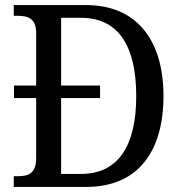

<svg xmlns="http://www.w3.org/2000/svg" viewBox="-20 -734 715 754"><path d="M34 0H319C521 0 622 -138 622 -357C622 -584 510 -714 319 -714H34V-672H48C89 -672 122 -663 122 -604V-398H35V-349H122V-113C122 -52 91 -42 50 -42H34ZM298 -51H220V-349H373V-398H220V-664H299C443 -664 515 -556 515 -357C515 -159 443 -51 298 -51Z"/></svg>

Font: Noto Serif Ethiopic SemiCondensed
Style: Regular
Weight: 400
Width: 4
Designer: Monotype Design Team
Foundry: Monotype Imaging Inc.
Version: Version 2.102